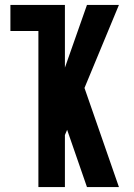

<svg xmlns="http://www.w3.org/2000/svg" viewBox="-20 -755 540 775"><path d="M135 0V-630H22V-735H242V-482L331 -735H460L321 -400L460 0H331L251 -231L242 -210V0Z"/></svg>

Font: Iosevka SS04 Extrabold
Style: Regular
Weight: 800
Monospace: yes
Designer: Belleve Invis
Foundry: Belleve Invis
Version: Version 19.0.0; ttfautohint (v1.8.4)